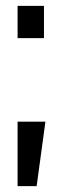

<svg xmlns="http://www.w3.org/2000/svg" viewBox="-20 -520 205 655"><path d="M130 -500V-390H40V-500ZM40 -105H135L105 115H40Z"/></svg>

Font: Cuprum
Style: Regular
Weight: 400
Designer: Jovanny Lemonad
Foundry: Jovanny Lemonad
Version: Version 1.002